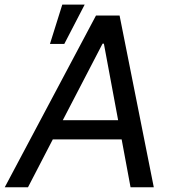

<svg xmlns="http://www.w3.org/2000/svg" viewBox="-40 -793 742 813"><path d="M78.5 0 183.6 -202.8H475.1L512.8 0H611.2L466.3 -727.3H366.5L-19.9 0ZM171.5 -606.9H232.2L318.5 -773.4H223.7ZM225.9 -284.1 394.2 -608H399.9L460.2 -284.1Z"/></svg>

Font: Margiela Sans Text
Style: Italic
Weight: 400
Italic angle: -9.39999°
Designer: Stefan Endress, Andreas Faust
Version: Version 1.100;FEAKit 1.0